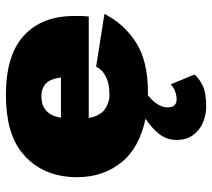

<svg xmlns="http://www.w3.org/2000/svg" viewBox="-54 -456 717 649"><g transform="rotate(-90 304.5 -131.5)"><path d="M344 87 377 167Q366 182 341 194.5Q316 207 269 207Q242 207 216 196.5Q190 186 173 163.5Q156 141 156 107Q156 73 176.5 47.5Q197 22 228 2Q128 -19 79 -81Q30 -143 30 -230Q30 -243 31 -255Q32 -267 34 -279Q48 -364 114.5 -417Q181 -470 308 -470Q443 -470 509 -409Q575 -348 575 -239Q575 -233 575 -219.5Q575 -206 573 -190H230Q238 -150 260.5 -135Q283 -120 308 -120Q380 -120 404 -165L582 -137Q548 -70 485 -30Q422 10 318 10Q312 10 307 10Q285 28 275.5 44.5Q266 61 266 77Q266 107 294 107Q306 107 320 102Q334 97 344 87ZM303 -350Q242 -350 231 -284H367Q363 -318 347.5 -334Q332 -350 303 -350Z"/></g></svg>

Font: Jost* Black
Style: Regular
Weight: 900
Version: Version 3.7